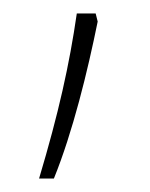

<svg xmlns="http://www.w3.org/2000/svg" viewBox="-20 -136 223 285"><path d="M125 -104 122 -116H94C83 -40 67 32 38 129H60C88 60 110 -30 125 -104Z"/></svg>

Font: Noto Sans Canadian Aboriginal Thin
Style: Regular
Weight: 100
Designer: Monotype Design Team, Typotheque's Kevin King
Foundry: Monotype Imaging Inc.
Version: Version 2.004